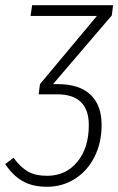

<svg xmlns="http://www.w3.org/2000/svg" viewBox="-36 -704 453 735"><path d="M392 -645 167 -382H184Q268 -382 310.5 -341.5Q353 -301 353 -226Q353 -158 326 -104Q299 -50 251 -19.5Q203 11 144 11Q88 11 50 -11Q12 -33 -16 -76L16 -100Q43 -63 71.5 -47Q100 -31 144 -31Q216 -31 260 -84.5Q304 -138 304 -225Q304 -343 182 -343H112L117 -382L335 -643H81L87 -684H397Z"/></svg>

Font: Fira Sans Extra Condensed ExtraLight
Style: Italic
Weight: 275
Width: 3
Italic angle: -8°
Designer: Carrois Corporate & Edenspiekermann AG
Foundry: Carrois Corporate GbR & Edenspiekermann AG
Version: Version 4.203